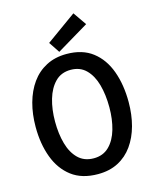

<svg xmlns="http://www.w3.org/2000/svg" viewBox="-147 -1119 989 1230"><g transform="rotate(-15 348.0 -504.0)"><path d="M348 14Q242 14 174 -37.5Q106 -89 72.5 -178.5Q39 -268 39 -381Q39 -466 59 -539Q79 -612 118 -666.5Q157 -721 215.5 -751.5Q274 -782 350 -782Q455 -782 522.5 -730Q590 -678 623 -587.5Q656 -497 656 -382Q656 -298 636.5 -226Q617 -154 578.5 -100Q540 -46 482.5 -16Q425 14 348 14ZM348 -91Q410 -91 450 -130.5Q490 -170 509 -236Q528 -302 528 -381Q528 -465 509.5 -531.5Q491 -598 451.5 -637.5Q412 -677 350 -677Q287 -677 247 -636.5Q207 -596 187.5 -529.5Q168 -463 168 -382Q168 -301 186.5 -235Q205 -169 245 -130Q285 -91 348 -91ZM310 -807 262 -879 461 -1022 522 -934Z"/></g></svg>

Font: Yaldevi ExtraLight SemiBold
Style: Regular
Weight: 600
Version: Version 1.100